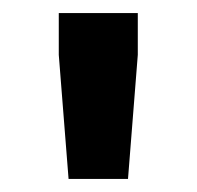

<svg xmlns="http://www.w3.org/2000/svg" viewBox="-20 -708 302 294"><path d="M85 -434 70 -624V-688H191V-624L176 -434Z"/></svg>

Font: Saira SemiExpanded SemiBold
Style: Regular
Weight: 600
Width: 6
Designer: Hector Gatti with collaboration of the Omnibus-Type team
Foundry: Omnibus-Type
Version: Version 1.101